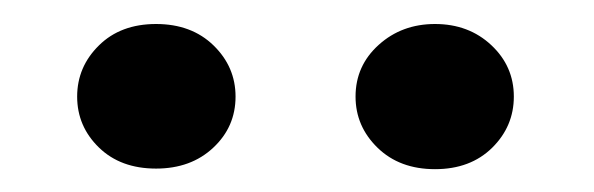

<svg xmlns="http://www.w3.org/2000/svg" viewBox="-20 -749 507 164"><path d="M181.2 -666.5Q181.2 -640.6 162.1 -622.8Q143.1 -605 113.3 -605Q83 -605 64.5 -623Q45.9 -641.1 45.9 -666.5Q45.9 -691.9 64.5 -710.2Q83 -728.5 113.3 -728.5Q143.6 -728.5 162.4 -710.2Q181.2 -691.9 181.2 -666.5ZM283.7 -666.5Q283.7 -692.9 303.5 -710.7Q323.2 -728.5 351.6 -728.5Q380.4 -728.5 399.7 -710.4Q418.9 -692.4 418.9 -666.5Q418.9 -641.1 400.4 -622.8Q381.8 -604.5 351.6 -604.5Q321.3 -604.5 302.5 -622.8Q283.7 -641.1 283.7 -666.5Z"/></svg>

Font: Shabnam FD
Style: Bold
Weight: 700
Foundry: DejaVu fonts team - Redesigned by Saber Rastikerdar - Based on Vazir font
Version: Version 5.00;October 20, 2019;FontCreator 12.0.0.2547 64-bit